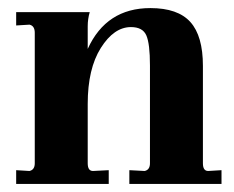

<svg xmlns="http://www.w3.org/2000/svg" viewBox="-20 -455 579 475"><path d="M20 0V-34L53 -32Q66 -35 66 -51V-374Q66 -391 53 -394L20 -392V-425H202Q197 -408 197 -390V-334Q243 -435 352 -435Q420 -435 451 -400.5Q482 -366 482 -292V-51Q482 -32 495 -32L528 -34V0H300V-34L338 -32Q351 -35 351 -51V-293Q351 -347 342 -367.5Q333 -388 304 -388Q262 -388 229.5 -336.5Q197 -285 197 -198V-51Q197 -32 210 -32L249 -34V0Z"/></svg>

Font: UnnaBold
Style: Bold
Weight: 700
Designer: Jorge de Buen Unna
Foundry: Omnibus-Type
Version: Version 2.008;hotconv 1.0.109;makeotfexe 2.5.65596